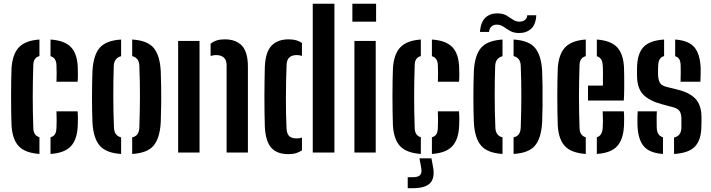

<svg xmlns="http://www.w3.org/2000/svg" viewBox="-20 -820 3822 1032"><path d="M42 -145.5Q41 -175 40.2 -216Q39.5 -257 39.5 -301.2Q39.5 -345.5 40.2 -385.5Q41 -425.5 42 -453Q47 -529.5 82 -566Q117 -602.5 192 -607.5V-518.5Q159.5 -510.5 159 -469.5Q156 -377.5 156 -300Q156 -222.5 159 -133Q159.5 -91.5 192 -82.5V7.5Q114.5 2 80.5 -34.5Q46.5 -71 42 -145.5ZM283.5 -380.5Q284.5 -399.5 284.5 -425.8Q284.5 -452 283.5 -470Q282 -509.5 251.5 -518V-607.5Q326.5 -602.5 361 -567Q395.5 -531.5 398 -457.5Q399 -439 398.8 -415.5Q398.5 -392 397 -380.5ZM251.5 7.5V-82Q268.5 -87 275.8 -99.2Q283 -111.5 283.5 -133.5Q284.5 -151.5 284.5 -171.8Q284.5 -192 283.5 -221.5H397Q398.5 -209.5 398.8 -186Q399 -162.5 398 -145.5Q395 -70 360.8 -33.8Q326.5 2.5 251.5 7.5Z M477 -162Q476 -186.5 475.2 -222Q474.5 -257.5 474.5 -297Q474.5 -336.5 475.2 -373.5Q476 -410.5 477 -438.5Q482 -524.5 516.2 -563.5Q550.5 -602.5 631 -607.5V-518Q593 -508 591.5 -465Q589 -394.5 589 -307.8Q589 -221 592.5 -135.5Q593.5 -91 631 -81.5V7.5Q550 2.5 515.8 -37.5Q481.5 -77.5 477 -162ZM690.5 7.5V-81.5Q711 -86.5 719.5 -99.8Q728 -113 729 -134.5Q732 -224 732.2 -301.2Q732.5 -378.5 729 -466Q727.5 -509.5 690.5 -518.5V-607.5Q773 -602.5 806.2 -562.2Q839.5 -522 844 -438.5Q845.5 -403 846.2 -352.2Q847 -301.5 846.2 -250.5Q845.5 -199.5 844 -162Q839 -77.5 805.8 -37.5Q772.5 2.5 690.5 7.5Z M1198 0V-470.5Q1197 -524 1140.5 -524Q1127 -524 1112 -519V-585Q1126 -596.5 1144 -602.5Q1162 -608.5 1187.5 -608.5Q1249 -608.5 1280.8 -574Q1312.5 -539.5 1312.5 -461V0ZM937.5 0V-600H1052.5V0Z M1661 0V-800H1777.5V0ZM1403.5 -139Q1402.5 -172 1401.8 -214.8Q1401 -257.5 1401.2 -302.5Q1401.5 -347.5 1402 -388.8Q1402.5 -430 1403.5 -461Q1407 -541 1439.8 -574.8Q1472.5 -608.5 1531.5 -608.5Q1555.5 -608.5 1572.5 -603.5Q1589.5 -598.5 1603 -589V-519.5Q1590 -524 1575.5 -524Q1523 -524 1520.5 -473.5Q1517 -389 1516.8 -297Q1516.5 -205 1520 -131Q1521.5 -101.5 1534.2 -88.8Q1547 -76 1575 -76Q1591 -76 1603 -80.5V-12Q1589 -2 1571.2 3.2Q1553.5 8.5 1529.5 8.5Q1469 8.5 1438.2 -25.8Q1407.5 -60 1403.5 -139Z M1874 -703.5V-800H2001.5V-703.5ZM1885 0V-600H1999.5V0Z M2092 -145.5Q2091 -175 2090.2 -216Q2089.5 -257 2089.5 -301.2Q2089.5 -345.5 2090.2 -385.5Q2091 -425.5 2092 -453Q2097 -529.5 2132 -566Q2167 -602.5 2242 -607.5V-518.5Q2209.5 -510.5 2209 -469.5Q2206 -377.5 2206 -300Q2206 -222.5 2209 -133Q2209.5 -91.5 2242 -82.5V7.5Q2164.5 2 2130.5 -34.5Q2096.5 -71 2092 -145.5ZM2333.5 -380.5Q2334.5 -399.5 2334.5 -425.8Q2334.5 -452 2333.5 -470Q2332 -509.5 2301.5 -518V-607.5Q2376.5 -602.5 2411 -567Q2445.5 -531.5 2448 -457.5Q2449 -439 2448.8 -415.5Q2448.5 -392 2447 -380.5ZM2301.5 7.5V-82Q2318.5 -87 2325.8 -99.2Q2333 -111.5 2333.5 -133.5Q2334.5 -151.5 2334.5 -171.8Q2334.5 -192 2333.5 -221.5H2447Q2448.5 -209.5 2448.8 -186Q2449 -162.5 2448 -145.5Q2445 -70 2410.8 -33.8Q2376.5 2.5 2301.5 7.5ZM2171.5 191.5V132.5H2199.5Q2227.5 132.5 2238.2 120.8Q2249 109 2244 81.5L2234.5 31H2299L2308.5 81.5Q2317.5 139 2291 165.2Q2264.5 191.5 2200 191.5Z M2527 -162Q2526 -186.5 2525.2 -222Q2524.5 -257.5 2524.5 -297Q2524.5 -336.5 2525.2 -373.5Q2526 -410.5 2527 -438.5Q2532 -524.5 2566.2 -563.5Q2600.5 -602.5 2681 -607.5V-518Q2643 -508 2641.5 -465Q2639 -394.5 2639 -307.8Q2639 -221 2642.5 -135.5Q2643.5 -91 2681 -81.5V7.5Q2600 2.5 2565.8 -37.5Q2531.5 -77.5 2527 -162ZM2740.5 7.5V-81.5Q2761 -86.5 2769.5 -99.8Q2778 -113 2779 -134.5Q2782 -224 2782.2 -301.2Q2782.5 -378.5 2779 -466Q2777.5 -509.5 2740.5 -518.5V-607.5Q2823 -602.5 2856.2 -562.2Q2889.5 -522 2894 -438.5Q2895.5 -403 2896.2 -352.2Q2897 -301.5 2896.2 -250.5Q2895.5 -199.5 2894 -162Q2889 -77.5 2855.8 -37.5Q2822.5 2.5 2740.5 7.5ZM2814 -738H2862.5Q2860 -687.5 2834.2 -664.8Q2808.5 -642 2768 -642.5Q2740.5 -643 2722 -653.8Q2703.5 -664.5 2687.8 -675.5Q2672 -686.5 2653 -687.5Q2635.5 -688.5 2623.2 -678.8Q2611 -669 2608.5 -648.5H2560Q2563.5 -701.5 2589.5 -725.5Q2615.5 -749.5 2657 -748Q2685.5 -747 2703.5 -736.2Q2721.5 -725.5 2736.2 -715Q2751 -704.5 2770.5 -703.5Q2789.5 -703.5 2801.5 -712.8Q2813.5 -722 2814 -738Z M2978 -145.5Q2977 -175 2976.2 -216Q2975.5 -257 2975.5 -301.2Q2975.5 -345.5 2976.2 -385.5Q2977 -425.5 2978 -453Q2983 -529.5 3018.2 -566Q3053.5 -602.5 3128.5 -607.5V-518Q3095.5 -510 3095 -469.5Q3092 -377.5 3092 -300Q3092 -222.5 3095 -133Q3095.5 -91.5 3128.5 -82V7.5Q3050.5 2 3016.5 -34.5Q2982.5 -71 2978 -145.5ZM3140.5 -279.5V-360H3220.5Q3221 -394.5 3221 -426.8Q3221 -459 3219.5 -469.5Q3218 -508.5 3188 -518V-607.5Q3263 -602 3296.8 -566.2Q3330.5 -530.5 3334 -457.5Q3334.5 -445.5 3335 -415.8Q3335.5 -386 3335.2 -349Q3335 -312 3333 -279.5ZM3188 7.5V-82Q3217.5 -91 3219.5 -133.5Q3220.5 -148.5 3220.8 -170.5Q3221 -192.5 3219.5 -221.5H3333Q3334.5 -210 3334.8 -186Q3335 -162 3334 -145.5Q3330.5 -70 3296.8 -33.8Q3263 2.5 3188 7.5Z M3603 7.5V-81Q3641.5 -89 3642.5 -133.5Q3642.5 -147.5 3642.5 -153.5Q3642.5 -159.5 3642.5 -165.2Q3642.5 -171 3642.5 -183.5Q3642 -208.5 3633.2 -222.2Q3624.5 -236 3600.5 -243L3535 -260.5Q3469 -278.5 3437 -312Q3405 -345.5 3404 -411.5Q3404 -434.5 3404 -452.5Q3404.5 -529 3437.5 -565.8Q3470.5 -602.5 3549.5 -607.5V-518.5Q3519 -510.5 3518 -469.5Q3517.5 -464 3517 -453Q3516.5 -442 3517 -421.5Q3517.5 -393.5 3526 -376.8Q3534.5 -360 3562.5 -353L3621 -338.5Q3686 -323 3718.2 -289Q3750.5 -255 3750.5 -188.5Q3750.5 -176 3750.5 -165.5Q3750.5 -155 3750 -142.5Q3749.5 -68.5 3715.8 -32.8Q3682 3 3603 7.5ZM3638 -380.5Q3639 -401 3639 -428Q3639 -455 3638.5 -470Q3637.5 -490.5 3631 -502Q3624.5 -513.5 3609 -517.5V-607.5Q3680.5 -602.5 3711.5 -566.8Q3742.5 -531 3746 -456.5Q3746 -449 3746 -433.8Q3746 -418.5 3745.5 -403.2Q3745 -388 3744.5 -380.5ZM3406.5 -145.5Q3406 -168 3406.2 -188Q3406.5 -208 3407.5 -221.5H3510.5Q3509 -189.5 3509.5 -169Q3510 -148.5 3510 -133Q3511.5 -91 3543.5 -82V7.5Q3471 2.5 3440.2 -34Q3409.5 -70.5 3406.5 -145.5Z"/></svg>

Font: Big Shoulders Stencil Text
Style: Bold
Weight: 700
Designer: Patric King
Foundry: XO Type Co
Version: Version 1.000